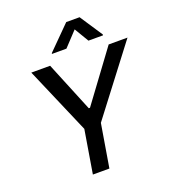

<svg xmlns="http://www.w3.org/2000/svg" viewBox="-166 -1072 1067 1195"><g transform="rotate(-20 368.0 -474.5)"><path d="M99.1 -727.3H223.7L359.4 -396.7H367.5L611.5 -727.3H736.2L399.1 -285.5L351.6 0H242.2L289.4 -285.5ZM355.5 -792.6H259.6L260.7 -797.9L410.9 -948.5H499.3L598.7 -797.9L597.7 -792.6H501.4L444.6 -887.8Z"/></g></svg>

Font: Karasuma Gothic
Style: Medium Italic
Weight: 500
Italic angle: 9.39998°
Designer: Rasmus Andersson / Ryoko Nishizuka
Foundry: Genbu
Version: Version 1.00